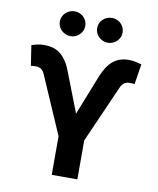

<svg xmlns="http://www.w3.org/2000/svg" viewBox="-100 -1023 907 1101"><g transform="rotate(10 353.5 -473.0)"><path d="M33.4 -712.4Q49.4 -717.7 67.5 -721.8Q85.6 -725.9 107.2 -725.9Q132.8 -725.9 155.2 -720Q177.6 -714.1 196.9 -700.1Q216.3 -686.1 232.8 -662.8Q249.3 -639.6 262.8 -604.8L354 -370L445 -599.8Q469.8 -663.7 506.7 -694.8Q543.7 -725.9 599.1 -725.9Q618.3 -725.9 637.6 -721.9Q657 -718 673.7 -713.1L655.2 -595.2Q653.8 -595.2 650.2 -595.5Q646.7 -595.9 642.2 -596.2Q637.8 -596.6 633.2 -596.8Q628.6 -596.9 625 -596.9Q606.2 -596.9 594.1 -587.5Q582 -578.1 575.3 -563.2L426.8 -226.6V0H277.7V-225.1L130.7 -563.2Q123.6 -579.5 111.5 -588.2Q99.4 -596.9 81.3 -596.9Q77.8 -596.9 73 -596.8Q68.2 -596.6 63.6 -596.2Q58.9 -595.9 55.6 -595.5Q52.2 -595.2 51.1 -595.2ZM387.8 -874.3Q387.8 -889.2 393.6 -902.3Q399.5 -915.5 409.6 -925.2Q419.7 -935 433.4 -940.7Q447.1 -946.4 462.4 -946.4Q478 -946.4 491.3 -940.7Q504.6 -935 514.7 -925.2Q524.9 -915.5 530.5 -902.3Q536.2 -889.2 536.2 -874.3Q536.2 -859.4 530.5 -846.2Q524.9 -833.1 514.7 -823.3Q504.6 -813.6 491.3 -807.7Q478 -801.8 462.4 -801.8Q447.1 -801.8 433.4 -807.7Q419.7 -813.6 409.6 -823.3Q399.5 -833.1 393.6 -846.2Q387.8 -859.4 387.8 -874.3ZM245 -946.4Q260.7 -946.4 274 -940.7Q287.3 -935 297.4 -925.2Q307.5 -915.5 313.2 -902.3Q318.9 -889.2 318.9 -874.3Q318.9 -859.4 313.2 -846.2Q307.5 -833.1 297.4 -823.3Q287.3 -813.6 274 -807.7Q260.7 -801.8 245 -801.8Q229.8 -801.8 216.1 -807.7Q202.4 -813.6 192.3 -823.3Q182.2 -833.1 176.3 -846.2Q170.5 -859.4 170.5 -874.3Q170.5 -889.2 176.3 -902.3Q182.2 -915.5 192.3 -925.2Q202.4 -935 216.1 -940.7Q229.8 -946.4 245 -946.4Z"/></g></svg>

Font: Cannonade
Style: Bold
Weight: 700
Designer: Rasmus Andersson
Foundry: rsms
Version: Version 3.012;git-f93a4a705